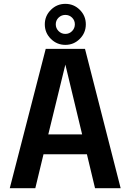

<svg xmlns="http://www.w3.org/2000/svg" viewBox="-20 -997 690 1017"><path d="M217.3 -868.2Q217.3 -912.6 249.3 -944.6Q281.2 -976.6 326.2 -976.6Q371.1 -976.6 402.8 -944.8Q434.6 -913.1 434.6 -868.2Q434.6 -823.2 402.8 -791.3Q371.1 -759.3 326.2 -759.3Q281.2 -759.3 249.3 -791.3Q217.3 -823.2 217.3 -868.2ZM290.3 -832.3Q305.2 -817.4 326.2 -817.4Q347.2 -817.4 361.8 -832.3Q376.5 -847.2 376.5 -868.2Q376.5 -889.2 361.8 -903.6Q347.2 -918 326.2 -918Q305.2 -918 290.3 -903.6Q275.4 -889.2 275.4 -868.2Q275.4 -847.2 290.3 -832.3ZM31.7 0 222.2 -738.3H430.2L619.1 0H483.4L440.4 -179.7H210.4L167 0ZM235.8 -285.2H415L326.2 -654.8Z"/></svg>

Font: Epilogue SemiBold
Style: Regular
Weight: 600
Designer: Tyler Finck
Foundry: Etcetera Type Co
Version: Version 2.112